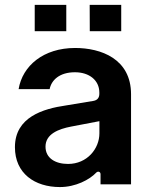

<svg xmlns="http://www.w3.org/2000/svg" viewBox="-20 -747 615 778"><path d="M120.7 -727.3V-620.7H248.6V-727.3ZM343.4 -727.3 343.8 -620.7H471.2V-727.3ZM223 11C286.2 11 343 -18.8 370 -47.6C376.4 -54.3 387.4 -51.8 387.4 -41.2V0H511V-365.1C511 -509.2 388.5 -552.6 284.4 -552.6C156.2 -552.6 71 -480.5 55.4 -385.7H181.1C188.2 -422.2 220.9 -454.2 283.7 -454.2C342 -454.2 382.1 -421.5 382.5 -372.9V-366.5C382.5 -351.6 375 -340.9 358.3 -338.1L246.4 -319.6C155.9 -306.5 40.5 -273.1 40.5 -150.6C40.5 -44.4 120.4 11 223 11ZM255.7 -82.7C204.2 -82.7 164.4 -106.2 164.4 -152.7C164.4 -204.5 218 -224.4 267.8 -234L382.8 -256V-206.7C382.8 -144.5 333.1 -82.7 255.7 -82.7Z"/></svg>

Font: RA Gorm Semi Bold
Style: Regular
Weight: 600
Designer: Rasmus Andersson
Foundry: rsms
Version: Version 3.000;hotconv 1.0.109;makeotfexe 2.5.65596